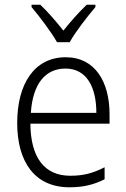

<svg xmlns="http://www.w3.org/2000/svg" viewBox="-20 -785 536 815"><path d="M222 -606H276C300 -650 351 -715 385 -755V-765H348C313 -731 280 -694 249 -655C219 -693 183 -735 151 -765H114V-755C147 -716 197 -650 222 -606ZM259 -542C126 -542 53 -429 53 -263C53 -97 128 10 275 10C334 10 378 -1 424 -24V-75C373 -49 333 -39 278 -39C169 -39 110 -116 109 -260H445V-300C445 -437 384 -542 259 -542ZM258 -494C348 -494 389 -415 389 -306H111C119 -430 173 -494 258 -494Z"/></svg>

Font: Noto Sans SemiCondensed Light
Style: Regular
Weight: 300
Width: 4
Designer: Monotype Design Team
Foundry: Monotype Imaging Inc.
Version: Version 2.013